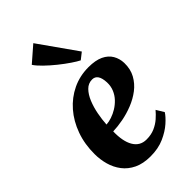

<svg xmlns="http://www.w3.org/2000/svg" viewBox="-264 -941 1031 1031"><g transform="rotate(-45 251.0 -426.0)"><path d="M451 -103Q438 -82 408 -55.2Q378 -28.5 333.2 -8.5Q288.5 11.5 229.5 11.5Q173.5 11.5 134.5 -7.2Q95.5 -26 71.2 -57.8Q47 -89.5 36 -129Q25 -168.5 25 -209.5Q24.5 -285.5 47.8 -350Q71 -414.5 112.5 -462.2Q154 -510 210 -536.8Q266 -563.5 331.5 -563.5Q384.5 -563.5 417.8 -547.8Q451 -532 467 -504.5Q483 -477 484 -443.5Q485 -396 465.2 -360.2Q445.5 -324.5 412.5 -299.2Q379.5 -274 339.2 -258Q299 -242 257.8 -234.2Q216.5 -226.5 182 -225.5Q181 -189.5 186.5 -160.5Q192 -131.5 204 -110.8Q216 -90 234.5 -79Q253 -68 278 -68Q313.5 -68 340.8 -80Q368 -92 388.8 -110.2Q409.5 -128.5 424.5 -146.5ZM299 -503Q269.5 -503 248.5 -481.5Q227.5 -460 213.5 -425.8Q199.5 -391.5 192 -352Q184.5 -312.5 182.5 -277Q201.5 -278 224 -285.5Q246.5 -293 268 -306.2Q289.5 -319.5 307.2 -338.2Q325 -357 335.2 -381.5Q345.5 -406 344.5 -435Q343 -469.5 331.5 -486.2Q320 -503 299 -503ZM328.5 -618.5Q312 -626.5 283.5 -645.8Q255 -665 223.2 -690.5Q191.5 -716 165 -741.8Q138.5 -767.5 125.5 -787.5L213.5 -864L366 -648Z"/></g></svg>

Font: Merriweather 36pt ExtraBold
Style: Italic
Weight: 800
Italic angle: -7.8°
Version: Version 2.101